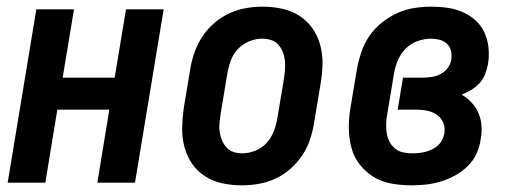

<svg xmlns="http://www.w3.org/2000/svg" viewBox="-20 -548 1540 576"><path d="M3 0 89 -520H202L168 -315H324L358 -520H471L385 0H272L308 -219H152L116 0Z M706 8Q676 8 647.5 2Q619 -4 595.5 -19Q572 -34 556.5 -56.5Q541 -79 533.5 -106.5Q526 -134 526.5 -163.5Q527 -193 531 -222L551 -342Q555 -367 564 -392Q573 -417 587.5 -439Q602 -461 623 -479Q644 -497 668 -508Q692 -519 717 -523.5Q742 -528 767 -528Q797 -528 825.5 -522Q854 -516 877.5 -501Q901 -486 917 -463.5Q933 -441 940.5 -413.5Q948 -386 947.5 -356.5Q947 -327 942 -298L922 -178Q918 -153 909.5 -128Q901 -103 886 -81Q871 -59 850.5 -41Q830 -23 806 -12Q782 -1 756.5 3.5Q731 8 706 8ZM707 -88Q726 -88 746 -96Q766 -104 780 -119.5Q794 -135 801.5 -154.5Q809 -174 812 -193L832 -313Q834 -327 835 -341Q836 -355 834.5 -368Q833 -381 828 -393Q823 -405 814.5 -414.5Q806 -424 793 -428Q780 -432 766 -432Q747 -432 727.5 -424Q708 -416 693.5 -400.5Q679 -385 672 -365.5Q665 -346 662 -327L642 -207Q640 -193 638.5 -179Q637 -165 639 -152Q641 -139 646 -127Q651 -115 659.5 -105.5Q668 -96 680.5 -92Q693 -88 707 -88Z M1215 8Q1185 8 1155.5 3Q1126 -2 1102 -16.5Q1078 -31 1060 -53.5Q1042 -76 1034.5 -104Q1027 -132 1026.5 -162Q1026 -192 1031 -222L1051 -342Q1056 -368 1064.5 -393Q1073 -418 1088.5 -440.5Q1104 -463 1126 -480.5Q1148 -498 1172.5 -509Q1197 -520 1223 -524Q1249 -528 1274 -528Q1299 -528 1323 -524.5Q1347 -521 1368.5 -511.5Q1390 -502 1407 -486.5Q1424 -471 1433.5 -450Q1443 -429 1445.5 -405Q1448 -381 1444 -356Q1441 -341 1435.5 -326Q1430 -311 1419 -299Q1408 -287 1394 -278.5Q1380 -270 1365 -264Q1382 -254 1395 -240Q1408 -226 1415.5 -208.5Q1423 -191 1424.5 -170.5Q1426 -150 1422 -130Q1419 -108 1409.5 -87Q1400 -66 1383 -49.5Q1366 -33 1345 -21.5Q1324 -10 1302.5 -3.5Q1281 3 1259 5.5Q1237 8 1215 8ZM1217 -88Q1226 -88 1236.5 -89Q1247 -90 1256.5 -92.5Q1266 -95 1275.5 -99.5Q1285 -104 1293 -111Q1301 -118 1306 -127.5Q1311 -137 1313 -147Q1316 -164 1310 -179Q1304 -194 1291.5 -203Q1279 -212 1263 -215.5Q1247 -219 1230 -219H1173L1189 -315H1246Q1260 -315 1274 -317Q1288 -319 1301 -325.5Q1314 -332 1323 -344Q1332 -356 1334 -370Q1336 -383 1333 -395.5Q1330 -408 1321 -416.5Q1312 -425 1299.5 -428.5Q1287 -432 1274 -432Q1254 -432 1233.5 -425Q1213 -418 1197.5 -402.5Q1182 -387 1173.5 -367Q1165 -347 1162 -327L1142 -207Q1139 -192 1138.5 -177.5Q1138 -163 1140 -149.5Q1142 -136 1148 -124Q1154 -112 1164.5 -103Q1175 -94 1188.5 -91Q1202 -88 1217 -88Z"/></svg>

Font: Iosevka SS18
Style: Bold Italic
Weight: 700
Italic angle: -9°
Monospace: yes
Designer: Belleve Invis
Foundry: Belleve Invis
Version: Version 25.1.1; ttfautohint (v1.8.4)